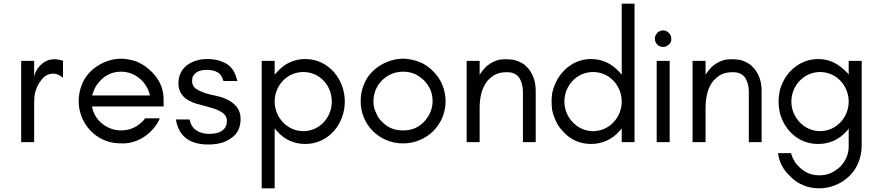

<svg xmlns="http://www.w3.org/2000/svg" viewBox="-20 -770 4707 1040"><path d="M321.3 -348.6V-440.4C314.5 -443.4 306.6 -445.3 299.8 -446.3C292 -448.2 284.2 -449.2 277.3 -449.2C264.6 -449.2 252.9 -447.3 242.2 -444.3C207 -431.6 180.7 -402.3 168 -367.2C167 -364.3 167 -361.3 166 -358.4C166 -355.5 166 -351.6 165 -348.6V-440.4H94.7V0H165V-219.7C165 -238.3 167 -254.9 170.9 -271.5C178.7 -296.9 187.5 -317.4 205.1 -337.9C210 -344.7 215.8 -350.6 222.7 -356.4C236.3 -366.2 252 -371.1 268.6 -371.1C290 -371.1 304.7 -361.3 321.3 -348.6Z M866.2 -230.5C866.2 -310.5 824.2 -371.1 760.7 -415C748 -422.9 735.4 -429.7 722.7 -435.5C696.3 -445.3 663.1 -452.1 635.7 -452.1C547.9 -452.1 453.1 -394.5 422.9 -309.6C411.1 -281.2 406.2 -252 406.2 -221.7C406.2 -112.3 484.4 -15.6 591.8 2.9C608.4 5.9 627 6.8 646.5 6.8C731.4 6.8 812.5 -51.8 845.7 -128.9H765.6C758.8 -118.2 750 -109.4 740.2 -101.6C711.9 -76.2 672.9 -63.5 635.7 -63.5C560.5 -63.5 490.2 -118.2 478.5 -193.4H866.2ZM792 -252.9H479.5C481.4 -261.7 484.4 -270.5 488.3 -279.3C499 -310.5 531.2 -346.7 559.6 -362.3C582 -375 607.4 -381.8 635.7 -381.8C711.9 -381.8 776.4 -326.2 792 -252.9Z M1044.9 -63.5C1023.4 -75.2 1011.7 -99.6 1006.8 -123H932.6C949.2 -25.4 1013.7 12.7 1108.4 12.7C1151.4 12.7 1197.3 4.9 1231.4 -21.5C1268.6 -44.9 1283.2 -83 1283.2 -126C1283.2 -190.4 1237.3 -222.7 1183.6 -242.2C1172.9 -245.1 1162.1 -248 1151.4 -251C1122.1 -256.8 1089.8 -263.7 1062.5 -277.3C1054.7 -280.3 1047.9 -285.2 1041 -290C1037.1 -292 1034.2 -294.9 1032.2 -297.9C1022.5 -307.6 1020.5 -321.3 1020.5 -334C1020.5 -343.8 1022.5 -352.5 1026.4 -359.4C1031.2 -366.2 1037.1 -373 1044.9 -377.9C1051.8 -382.8 1060.5 -385.7 1070.3 -388.7C1079.1 -390.6 1089.8 -391.6 1100.6 -391.6C1118.2 -391.6 1139.6 -388.7 1155.3 -379.9C1169.9 -374 1177.7 -361.3 1184.6 -347.7C1186.5 -342.8 1188.5 -336.9 1190.4 -331.1H1265.6C1260.7 -353.5 1252.9 -372.1 1244.1 -387.7C1228.5 -411.1 1211.9 -424.8 1186.5 -434.6C1161.1 -446.3 1130.9 -450.2 1102.5 -450.2C1091.8 -450.2 1081.1 -449.2 1071.3 -448.2L1043.9 -442.4C983.4 -423.8 946.3 -380.9 946.3 -317.4C946.3 -271.5 973.6 -236.3 1014.6 -219.7C1024.4 -214.8 1034.2 -210.9 1044.9 -208C1055.7 -205.1 1066.4 -202.1 1078.1 -199.2C1088.9 -196.3 1099.6 -193.4 1109.4 -190.4C1144.5 -180.7 1209 -163.1 1209 -117.2C1209 -92.8 1201.2 -75.2 1184.6 -63.5C1168.9 -50.8 1144.5 -44.9 1112.3 -44.9C1090.8 -44.9 1062.5 -49.8 1044.9 -63.5Z M1467.8 250V-75.2L1473.6 -67.4C1475.6 -64.5 1477.5 -62.5 1480.5 -59.6C1520.5 -13.7 1573.2 9.8 1633.8 9.8C1760.7 9.8 1847.7 -99.6 1847.7 -219.7C1847.7 -341.8 1758.8 -450.2 1633.8 -450.2C1571.3 -450.2 1522.5 -425.8 1480.5 -379.9C1477.5 -377 1475.6 -375 1473.6 -372.1C1471.7 -370.1 1469.7 -368.2 1467.8 -365.2V-440.4H1397.5V250ZM1777.3 -219.7C1777.3 -132.8 1710 -59.6 1623 -59.6C1535.2 -59.6 1467.8 -134.8 1467.8 -219.7C1467.8 -307.6 1535.2 -379.9 1623 -379.9C1712.9 -379.9 1777.3 -305.7 1777.3 -219.7Z M2393.6 -221.7C2393.6 -250 2387.7 -283.2 2376 -309.6C2357.4 -360.4 2303.7 -416 2251 -434.6C2225.6 -445.3 2190.4 -452.1 2163.1 -452.1C2075.2 -452.1 1980.5 -394.5 1950.2 -309.6C1938.5 -281.2 1933.6 -252 1933.6 -221.7C1933.6 -92.8 2036.1 6.8 2163.1 6.8C2292 6.8 2393.6 -94.7 2393.6 -221.7ZM2323.2 -221.7C2323.2 -159.2 2282.2 -98.6 2224.6 -74.2C2206.1 -67.4 2185.5 -63.5 2163.1 -63.5C2118.2 -63.5 2081.1 -77.1 2049.8 -110.4C2042 -117.2 2035.2 -125 2029.3 -133.8C2024.4 -142.6 2019.5 -152.3 2015.6 -162.1C2005.9 -179.7 2002.9 -202.1 2002.9 -221.7C2002.9 -311.5 2075.2 -381.8 2163.1 -381.8C2209 -381.8 2243.2 -366.2 2276.4 -335C2307.6 -301.8 2323.2 -267.6 2323.2 -221.7Z M2812.5 0H2881.8V-275.4C2881.8 -323.2 2871.1 -361.3 2841.8 -399.4C2838.9 -402.3 2835 -406.2 2831.1 -409.2C2828.1 -413.1 2824.2 -417 2820.3 -419.9C2815.4 -422.9 2811.5 -425.8 2806.6 -428.7C2801.8 -431.6 2797.9 -433.6 2793 -435.5C2788.1 -438.5 2782.2 -440.4 2777.3 -441.4C2772.5 -443.4 2766.6 -445.3 2759.8 -446.3C2746.1 -448.2 2731.4 -449.2 2716.8 -449.2C2701.2 -449.2 2686.5 -447.3 2672.9 -443.4C2647.5 -434.6 2621.1 -419.9 2603.5 -398.4C2598.6 -393.6 2593.8 -387.7 2589.8 -381.8C2585 -376 2581.1 -370.1 2578.1 -364.3V-440.4H2507.8V0H2578.1V-183.6C2578.1 -229.5 2585 -279.3 2610.4 -318.4C2615.2 -327.1 2622.1 -335 2629.9 -341.8C2636.7 -348.6 2645.5 -355.5 2655.3 -362.3C2679.7 -376 2701.2 -378.9 2728.5 -378.9C2761.7 -378.9 2790 -364.3 2800.8 -332C2803.7 -327.1 2805.7 -321.3 2806.6 -315.4C2810.5 -302.7 2812.5 -288.1 2812.5 -275.4Z M3417 0V-750H3347.7V-365.2C3345.7 -368.2 3343.8 -370.1 3341.8 -372.1C3338.9 -375 3336.9 -377 3335 -379.9C3293.9 -424.8 3243.2 -450.2 3181.6 -450.2C3104.5 -450.2 3041 -408.2 3001 -343.8C2987.3 -317.4 2976.6 -293 2970.7 -263.7C2968.8 -249 2967.8 -234.4 2967.8 -219.7C2967.8 -204.1 2968.8 -189.5 2970.7 -174.8C2976.6 -145.5 2987.3 -120.1 3001 -94.7C3008.8 -82 3017.6 -70.3 3028.3 -59.6C3068.4 -13.7 3121.1 9.8 3181.6 9.8C3241.2 9.8 3295.9 -14.6 3335 -59.6C3336.9 -62.5 3338.9 -64.5 3341.8 -67.4L3347.7 -75.2V0ZM3347.7 -219.7C3347.7 -132.8 3279.3 -59.6 3192.4 -59.6C3105.5 -59.6 3037.1 -134.8 3037.1 -219.7C3037.1 -307.6 3105.5 -379.9 3192.4 -379.9C3281.2 -379.9 3347.7 -305.7 3347.7 -219.7Z M3603.5 -591.8C3593.8 -599.6 3585 -605.5 3572.3 -605.5C3565.4 -605.5 3562.5 -604.5 3555.7 -601.6C3552.7 -600.6 3549.8 -599.6 3546.9 -597.7C3544.9 -595.7 3543 -593.8 3540 -591.8C3536.1 -586.9 3533.2 -582 3530.3 -577.1C3528.3 -572.3 3527.3 -567.4 3527.3 -560.5C3527.3 -556.6 3528.3 -546.9 3530.3 -543.9C3531.2 -541 3533.2 -538.1 3534.2 -536.1C3536.1 -533.2 3538.1 -531.2 3540 -529.3L3546.9 -522.5C3549.8 -521.5 3552.7 -519.5 3555.7 -518.6C3560.5 -516.6 3567.4 -515.6 3572.3 -515.6C3578.1 -515.6 3584 -516.6 3588.9 -519.5C3596.7 -522.5 3604.5 -529.3 3609.4 -536.1C3611.3 -538.1 3612.3 -541 3613.3 -543.9C3614.3 -545.9 3615.2 -548.8 3616.2 -551.8V-560.5C3616.2 -567.4 3615.2 -572.3 3613.3 -577.1C3610.4 -582 3607.4 -586.9 3603.5 -591.8ZM3607.4 0V-440.4H3537.1V0Z M4036.1 0H4105.5V-275.4C4105.5 -323.2 4094.7 -361.3 4065.4 -399.4C4062.5 -402.3 4058.6 -406.2 4054.7 -409.2C4051.8 -413.1 4047.9 -417 4043.9 -419.9C4039.1 -422.9 4035.2 -425.8 4030.3 -428.7C4025.4 -431.6 4021.5 -433.6 4016.6 -435.5C4011.7 -438.5 4005.9 -440.4 4001 -441.4C3996.1 -443.4 3990.2 -445.3 3983.4 -446.3C3969.7 -448.2 3955.1 -449.2 3940.4 -449.2C3924.8 -449.2 3910.2 -447.3 3896.5 -443.4C3871.1 -434.6 3844.7 -419.9 3827.1 -398.4C3822.3 -393.6 3817.4 -387.7 3813.5 -381.8C3808.6 -376 3804.7 -370.1 3801.8 -364.3V-440.4H3731.4V0H3801.8V-183.6C3801.8 -229.5 3808.6 -279.3 3834 -318.4C3838.9 -327.1 3845.7 -335 3853.5 -341.8C3860.4 -348.6 3869.1 -355.5 3878.9 -362.3C3903.3 -376 3924.8 -378.9 3952.1 -378.9C3985.4 -378.9 4013.7 -364.3 4024.4 -332C4027.3 -327.1 4029.3 -321.3 4030.3 -315.4C4034.2 -302.7 4036.1 -288.1 4036.1 -275.4Z M4264.6 59.6H4194.3C4200.2 107.4 4222.7 149.4 4257.8 182.6C4277.3 204.1 4304.7 223.6 4332 233.4C4359.4 246.1 4389.6 250 4418.9 250C4507.8 250 4597.7 194.3 4629.9 109.4C4640.6 85.9 4647.5 48.8 4647.5 22.5V-440.4H4577.1V-366.2C4576.2 -367.2 4575.2 -368.2 4574.2 -369.1L4572.3 -373C4571.3 -374 4570.3 -375 4569.3 -376C4523.4 -421.9 4478.5 -450.2 4412.1 -450.2C4335 -450.2 4269.5 -408.2 4230.5 -343.8C4215.8 -316.4 4205.1 -294.9 4201.2 -263.7C4198.2 -249 4197.3 -234.4 4197.3 -219.7C4197.3 -204.1 4198.2 -189.5 4201.2 -174.8C4205.1 -145.5 4216.8 -120.1 4230.5 -94.7C4271.5 -28.3 4335 9.8 4412.1 9.8C4473.6 9.8 4525.4 -14.6 4566.4 -59.6C4567.4 -60.5 4568.4 -62.5 4569.3 -63.5C4570.3 -64.5 4571.3 -66.4 4572.3 -67.4C4573.2 -68.4 4576.2 -72.3 4577.1 -74.2V22.5C4577.1 66.4 4560.5 101.6 4531.2 132.8C4497.1 163.1 4464.8 179.7 4418.9 179.7C4365.2 179.7 4326.2 157.2 4293 117.2C4288.1 111.3 4284.2 105.5 4281.2 98.6C4273.4 86.9 4268.6 73.2 4264.6 59.6ZM4577.1 -219.7C4577.1 -132.8 4508.8 -59.6 4421.9 -59.6C4335 -59.6 4266.6 -134.8 4266.6 -219.7C4266.6 -306.6 4335 -379.9 4421.9 -379.9C4510.7 -379.9 4577.1 -305.7 4577.1 -219.7Z"/></svg>

Font: My Font
Style: Regular
Weight: 400
Designer: Alfredo Marco Pradil
Version: Version 0.001